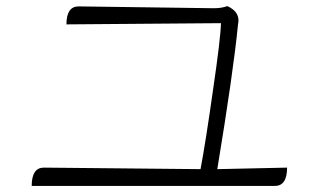

<svg xmlns="http://www.w3.org/2000/svg" viewBox="-20 -679 1040 630"><path d="M726 -659Q770 -639 761 -599Q746 -445 693 -124L922 -129Q922 -69 882 -69H84Q84 -129 124 -129L638 -124Q655 -214 679 -384Q704 -554 705 -603L198 -599Q198 -658 238 -658L682 -652Q707 -652 726 -659Z"/></svg>

Font: Swei Half Moon CJK SC
Style: Light
Weight: 300
Version: Version 2.071